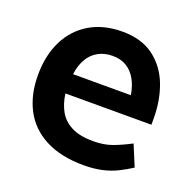

<svg xmlns="http://www.w3.org/2000/svg" viewBox="-98 -595 704 705"><g transform="rotate(20 254.5 -243.0)"><path d="M482 -213V-237Q482 -308 459.5 -367Q437 -426 389 -462Q341 -498 266 -498Q192 -498 138.5 -466Q85 -434 56.5 -376.5Q28 -319 28 -242Q28 -166 58 -108.5Q88 -51 149 -19.5Q210 12 299 12Q337 12 369 5Q401 -2 428 -15.5Q455 -29 478 -44L444 -126Q408 -107 375.5 -95Q343 -83 301 -83Q249 -83 216.5 -99.5Q184 -116 167.5 -145Q151 -174 146 -213ZM148 -289Q153 -325 167.5 -350Q182 -375 206.5 -388.5Q231 -402 262 -402Q294 -402 316.5 -388.5Q339 -375 353.5 -350Q368 -325 374 -289Z"/></g></svg>

Font: Catamaran Thin SemiBold
Style: Regular
Weight: 600
Version: Version 2.000